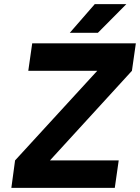

<svg xmlns="http://www.w3.org/2000/svg" viewBox="-20 -910 678 930"><path d="M318 -751H454L592 -890H439ZM35 0H536L555 -133H222L619 -567L638 -700H136L117 -567H451L53 -133Z"/></svg>

Font: Unageo
Style: Bold-Italic
Weight: 700
Designer: Richard Sepsi
Foundry: Richard Sepsi
Version: Version 2.000